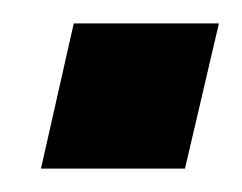

<svg xmlns="http://www.w3.org/2000/svg" viewBox="-20 -464 207 164"><path d="M15 -320 43 -444H167L138 -320Z"/></svg>

Font: Instrument Sans Medium
Style: Italic
Weight: 500
Italic angle: -13°
Designer: Rodrigo Fuenzalida
Foundry: fragTYPE
Version: Version 1.000;gftools[0.9.28]